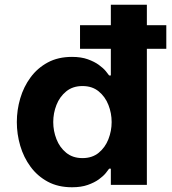

<svg xmlns="http://www.w3.org/2000/svg" viewBox="-20 -780 724 810"><path d="M681.6 -574.2H317.6V-673.6H681.6ZM283.8 10Q225 10 181.5 -13.5Q138 -37 108.9 -76.5Q79.8 -116 65.4 -165Q51 -214 51 -265Q51 -316 65.4 -365Q79.8 -414 108.9 -453.5Q138 -493 181.5 -516.5Q225 -540 283.8 -540Q322.4 -540 350.4 -529.9Q378.4 -519.8 397.1 -506.2Q415.8 -492.6 426.3 -479.9Q436.8 -467.2 440.4 -461.6H447.6V-760H599.6V0H447.6V-68.4H440.4Q436.8 -62.8 426.3 -49.9Q415.8 -37 397.1 -23.4Q378.4 -9.8 350.4 0.1Q322.4 10 283.8 10ZM328 -113Q369 -113 396.4 -135.5Q423.8 -158 437.4 -192.9Q451 -227.8 451 -265Q451 -302.6 437.4 -337.3Q423.8 -372 396.4 -394.5Q369 -417 328 -417Q287 -417 259.4 -394.5Q231.8 -372 218.2 -337.3Q204.6 -302.6 204.6 -265Q204.6 -227.8 218.2 -192.9Q231.8 -158 259.4 -135.5Q287 -113 328 -113Z"/></svg>

Font: Be Vietnam Pro Variable Thin
Style: Regular
Weight: 100
Designer: Lam Bao, Tony Le, Vietanh Nguyen
Foundry: Yellow Type Foundry
Version: Version 1.002